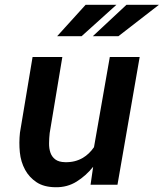

<svg xmlns="http://www.w3.org/2000/svg" viewBox="-20 -764 677 794"><path d="M209.5 10.3Q257.8 11.2 296.6 -12.9Q335.4 -37.1 365.2 -74.2L354.5 0H465.8L557.6 -528.3H434.1L368.7 -155.3Q358.9 -141.1 347.4 -130.1Q335.9 -119.1 322.8 -111.3Q307.1 -102.1 288.8 -97.4Q270.5 -92.8 249.5 -93.3Q223.1 -93.8 208.7 -104.7Q194.3 -115.7 188.5 -132.8Q182.6 -149.9 182.9 -171.4Q183.1 -192.9 185.5 -213.9L237.8 -528.3H114.7L62.5 -215.3Q58.1 -174.3 62 -134.5Q65.9 -94.7 84 -61.5Q101.1 -30.3 131.3 -10.3Q161.6 9.8 209.5 10.3ZM502.9 -744.1 363.8 -614.3H469.7L637.2 -744.1ZM334 -744.1 216.3 -614.3H317.4L461.4 -744.1Z"/></svg>

Font: Roboto Mono SemiBold
Style: Italic
Weight: 600
Italic angle: -10°
Monospace: yes
Designer: Google
Version: Version 3.000